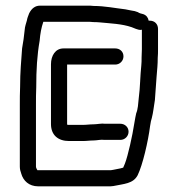

<svg xmlns="http://www.w3.org/2000/svg" viewBox="-20 -651 627 678"><path d="M107 -63V-284C107 -302 107 -322 108 -343C108 -405 111 -456 120 -507C122 -532 126 -554 133 -574H291C296 -574 302 -574 309 -573C315 -573 323 -573 332 -572C372 -568 410 -567 445 -555L460 -549C466 -547 473 -544 481 -546V-477C481 -468 480 -458 480 -448C480 -438 480 -429 479 -420C475 -384 475 -341 470 -305C468 -284 467 -265 461 -251C459 -243 457 -231 454 -214C448 -174 432 -101 421 -73L415 -59C403 -55 385 -53 372 -50H112C110 -54 107 -58 107 -63ZM509 -578H505C503 -589 497 -597 486 -601C479 -603 472 -604 467 -608C460 -611 452 -613 443 -614L423 -618C388 -622 350 -630 310 -630C303 -631 297 -631 291 -631H121C105 -631 92 -622 83 -604C79 -594 76 -586 75 -579C72 -567 68 -559 67 -544C65 -524 62 -501 58 -480C55 -437 51 -397 51 -344C50 -322 50 -302 50 -284V-63C50 -54 52 -46 55 -38C62 -13 82 7 115 7H361C368 7 374 7 380 6C418 -2 450 -2 466 -32C484 -69 503 -151 510 -206C512 -219 514 -229 516 -234C521 -253 523 -274 527 -298C529 -323 531 -354 533 -381C535 -406 537 -422 537 -447C538 -457 538 -467 538 -477V-549C538 -566 526 -578 509 -578ZM387 -480H204C176 -480 160 -455 160 -424V-213C160 -174 185 -153 224 -153H272C287 -153 297 -155 311 -155C322 -155 337 -159 349 -157H405C421 -157 434 -170 434 -186C434 -202 421 -214 405 -214H351C339 -216 323 -212 310 -212C296 -212 286 -210 272 -210H224C221 -210 219 -210 217 -211V-423H387C403 -423 416 -436 416 -452C416 -469 403 -480 387 -480Z"/></svg>

Font: Electronic
Style: Regular
Weight: 400
Version: Version 1.011